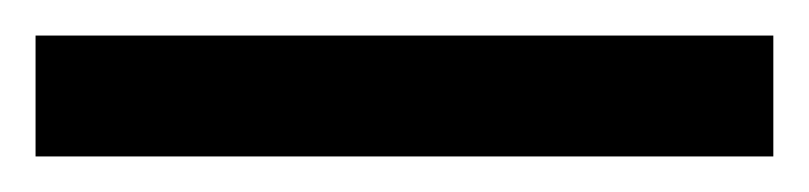

<svg xmlns="http://www.w3.org/2000/svg" viewBox="-22 70 455 108"><path d="M-2 90H413V158H-2Z"/></svg>

Font: lgurmukhi15
Style: Book
Weight: 400
Designer: Jelle Bosma - Monotype Design Team
Foundry: Monotype Imaging Inc.
Version: Version 2.003